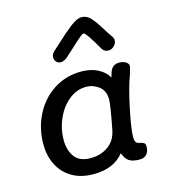

<svg xmlns="http://www.w3.org/2000/svg" viewBox="-113 -844 845 945"><g transform="rotate(-15 310.0 -371.0)"><path d="M534 -53Q534 -31 522 -16Q510 -1 485 -1Q449 -1 431 -13.5Q413 -26 403 -55Q351 10 248 10Q183 10 137.5 -17.5Q92 -45 69 -91.5Q46 -138 46 -195Q46 -277 81 -345.5Q116 -414 178 -454Q240 -494 318 -494Q367 -494 402.5 -475.5Q438 -457 455 -427L462 -451Q474 -488 509 -488Q530 -488 543.5 -479.5Q557 -471 557 -459Q557 -450 551 -432.5Q545 -415 544 -410Q535 -386 531 -371Q514 -314 498 -232.5Q482 -151 482 -116Q482 -98 487.5 -90Q493 -82 507 -80Q521 -77 527.5 -72.5Q534 -68 534 -53ZM392 -175Q416 -297 416 -325Q416 -370 387 -392.5Q358 -415 322 -415Q273 -415 233 -382Q193 -349 170.5 -297.5Q148 -246 148 -191Q148 -138 173 -104Q198 -70 254 -70Q306 -70 344 -97Q382 -124 392 -175ZM446 -574Q390 -672 378 -672Q371 -672 348.5 -652Q326 -632 296 -604L276 -586Q254 -564 235 -564Q221 -564 212 -573.5Q203 -583 203 -596Q203 -614 220 -628Q222 -630 252 -657Q299 -701 332.5 -726.5Q366 -752 388 -752Q415 -752 434 -731.5Q453 -711 481 -666Q492 -647 511 -620Q518 -611 518 -601Q518 -585 505 -572Q492 -559 476 -559Q456 -559 446 -574Z"/></g></svg>

Font: Mali Medium
Style: Italic
Weight: 500
Italic angle: -10°
Version: Version 1.000; ttfautohint (v1.6)